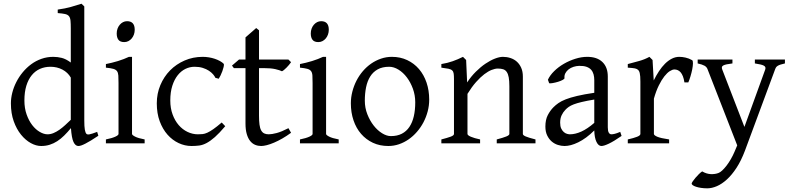

<svg xmlns="http://www.w3.org/2000/svg" viewBox="-20 -777 4286 1041"><path d="M513.2 -41Q490.7 -25.9 473.4 -15.4Q456.1 -4.9 443.1 1.7Q430.2 8.3 420.9 11.5Q411.6 14.6 404.8 14.6Q388.7 14.6 378.4 -7.3Q368.2 -29.3 364.7 -82.5Q346.2 -60.1 327.9 -42Q309.6 -23.9 290.3 -11.5Q271 1 249.5 7.8Q228 14.6 203.1 14.6Q175.8 14.6 147 -1.2Q118.2 -17.1 94 -46.9Q69.8 -76.7 54.4 -119.6Q39.1 -162.6 39.1 -216.8Q39.1 -244.6 46.6 -274.4Q54.2 -304.2 68.4 -332Q82.5 -359.9 103 -384.8Q123.5 -409.7 148.9 -428.5Q174.3 -447.3 204.6 -458Q234.9 -468.8 269 -468.8Q292 -468.8 314.7 -463.1Q337.4 -457.5 363.8 -438V-622.1Q363.8 -648.9 362.3 -664.8Q360.8 -680.7 354 -689.2Q347.2 -697.8 333 -700.9Q318.8 -704.1 293 -706.1V-725.1Q333 -730.5 364.7 -739.5Q396.5 -748.5 421.9 -756.8L437 -742.2V-124Q437 -106.9 437.7 -94.7Q438.5 -82.5 439.9 -74.2Q441.4 -65.9 443.4 -60.5Q445.3 -55.2 448.2 -51.8Q452.6 -46.4 465.1 -48.6Q477.5 -50.8 506.8 -62ZM363.8 -127.4V-356.4Q347.7 -384.3 318.4 -399.7Q289.1 -415 253.9 -415Q222.7 -415 196.8 -403.6Q170.9 -392.1 152.1 -369.1Q133.3 -346.2 122.8 -312Q112.3 -277.8 112.3 -231.9Q112.3 -190.4 124.3 -156.5Q136.2 -122.6 154.8 -98.6Q173.3 -74.7 195.6 -61.8Q217.8 -48.8 237.8 -48.8Q254.4 -48.8 270.5 -55.7Q286.6 -62.5 302.2 -73.5Q317.9 -84.5 333.3 -98.6Q348.6 -112.8 363.8 -127.4Z M554.2 0V-21Q587.4 -27.8 605 -35.9Q622.6 -43.9 622.6 -50.8V-327.1Q622.6 -352.1 621.6 -367.4Q620.6 -382.8 614.3 -391.4Q607.9 -399.9 594 -403.8Q580.1 -407.7 554.2 -410.2V-429.7Q569.3 -432.6 586.2 -436.8Q603 -440.9 619.6 -446Q636.2 -451.2 651.4 -457Q666.5 -462.9 679.2 -468.8H695.8V-50.8Q695.8 -44.9 712.2 -36.4Q728.5 -27.8 764.2 -21V0ZM710.4 -615.7Q710.4 -602.1 706.1 -589.8Q701.7 -577.6 694.1 -568.6Q686.5 -559.6 676.3 -554.2Q666 -548.8 653.8 -548.8Q631.8 -548.8 622.3 -561Q612.8 -573.2 612.8 -595.7Q612.8 -609.4 617.2 -621.6Q621.6 -633.8 629.4 -642.8Q637.2 -651.9 647.2 -657Q657.2 -662.1 668.9 -662.1Q710.4 -662.1 710.4 -615.7Z M1201.2 -92.8Q1169.4 -55.2 1145.3 -33.9Q1121.1 -12.7 1100.6 -1.7Q1080.1 9.3 1060.5 12Q1041 14.6 1018.1 14.6Q982.4 14.6 948.5 -1.2Q914.6 -17.1 888.2 -46.9Q861.8 -76.7 845.9 -119.6Q830.1 -162.6 830.1 -216.8Q830.1 -269.5 849.4 -315.4Q868.7 -361.3 902.1 -395.3Q935.5 -429.2 981 -449Q1026.4 -468.8 1079.1 -468.8Q1095.2 -468.8 1112.1 -466.1Q1128.9 -463.4 1144.3 -458.3Q1159.7 -453.1 1172.6 -446Q1185.5 -439 1193.8 -430.2Q1194.8 -424.3 1192.4 -413.6Q1189.9 -402.8 1185.5 -390.9Q1181.2 -378.9 1175.8 -367.9Q1170.4 -356.9 1166 -350.1L1147.9 -355Q1144 -363.8 1135.3 -374Q1126.5 -384.3 1112.5 -393.6Q1098.6 -402.8 1079.3 -408.9Q1060.1 -415 1035.2 -415Q1009.3 -415 985.6 -403.6Q961.9 -392.1 943.6 -369.1Q925.3 -346.2 914.3 -312Q903.3 -277.8 903.3 -231.9Q903.3 -190.4 915.8 -156.5Q928.2 -122.6 949 -98.6Q969.7 -74.7 996.8 -61.8Q1023.9 -48.8 1053.2 -48.8Q1066.9 -48.8 1078.6 -50Q1090.3 -51.3 1104.2 -57.6Q1118.2 -64 1136.5 -76.7Q1154.8 -89.4 1182.1 -112.8Z M1558.1 -57.1Q1534.2 -39.6 1510.7 -26.1Q1487.3 -12.7 1466.1 -3.7Q1444.8 5.4 1426.8 10Q1408.7 14.6 1396 14.6Q1378.9 14.6 1363.5 8.3Q1348.1 2 1336.4 -12.5Q1324.7 -26.9 1317.9 -50.3Q1311 -73.7 1311 -107.9V-407.7H1248L1237.8 -421.4L1275.9 -454.1H1311V-574.2L1369.1 -625L1384.3 -612.8V-454.1H1543.9L1558.1 -439.9Q1553.7 -433.1 1547.1 -425.3Q1540.5 -417.5 1533.7 -410.6Q1526.9 -403.8 1520.3 -398.2Q1513.7 -392.6 1508.8 -390.6Q1497.1 -396.5 1473.1 -402.1Q1449.2 -407.7 1409.7 -407.7H1384.3V-149.9Q1384.3 -120.6 1387 -101.1Q1389.6 -81.5 1396 -70.1Q1402.3 -58.6 1412.4 -53.7Q1422.4 -48.8 1437 -48.8Q1454.1 -48.8 1480 -55.7Q1505.9 -62.5 1543.9 -82Z M1606.4 0V-21Q1639.6 -27.8 1657.2 -35.9Q1674.8 -43.9 1674.8 -50.8V-327.1Q1674.8 -352.1 1673.8 -367.4Q1672.9 -382.8 1666.5 -391.4Q1660.2 -399.9 1646.2 -403.8Q1632.3 -407.7 1606.4 -410.2V-429.7Q1621.6 -432.6 1638.4 -436.8Q1655.3 -440.9 1671.9 -446Q1688.5 -451.2 1703.6 -457Q1718.8 -462.9 1731.4 -468.8H1748V-50.8Q1748 -44.9 1764.4 -36.4Q1780.8 -27.8 1816.4 -21V0ZM1762.7 -615.7Q1762.7 -602.1 1758.3 -589.8Q1753.9 -577.6 1746.3 -568.6Q1738.8 -559.6 1728.5 -554.2Q1718.3 -548.8 1706.1 -548.8Q1684.1 -548.8 1674.6 -561Q1665 -573.2 1665 -595.7Q1665 -609.4 1669.4 -621.6Q1673.8 -633.8 1681.6 -642.8Q1689.5 -651.9 1699.5 -657Q1709.5 -662.1 1721.2 -662.1Q1762.7 -662.1 1762.7 -615.7Z M2231.4 -222.2Q2231.4 -260.7 2218.8 -295.7Q2206.1 -330.6 2186 -357.2Q2166 -383.8 2140.6 -399.4Q2115.2 -415 2090.3 -415Q2053.2 -415 2027.8 -400.9Q2002.4 -386.7 1987.1 -362.1Q1971.7 -337.4 1964.8 -303.7Q1958 -270 1958 -231Q1958 -192.4 1971.7 -157.5Q1985.4 -122.6 2006.1 -96.2Q2026.9 -69.8 2051.8 -54.4Q2076.7 -39.1 2099.1 -39.1Q2133.8 -39.1 2158.7 -52Q2183.6 -64.9 2199.7 -88.9Q2215.8 -112.8 2223.6 -146.5Q2231.4 -180.2 2231.4 -222.2ZM2307.1 -236.8Q2307.1 -204.1 2298.8 -172.9Q2290.5 -141.6 2275.9 -113.8Q2261.2 -85.9 2240.7 -62.3Q2220.2 -38.6 2195.6 -21.5Q2170.9 -4.4 2143.1 5.1Q2115.2 14.6 2085.4 14.6Q2039.1 14.6 2001.7 -2.9Q1964.4 -20.5 1937.7 -51.3Q1911.1 -82 1896.7 -124.5Q1882.3 -167 1882.3 -216.8Q1882.3 -249 1890.4 -280.3Q1898.4 -311.5 1912.8 -339.6Q1927.2 -367.7 1947.5 -391.4Q1967.8 -415 1992.4 -432.1Q2017.1 -449.2 2045.7 -459Q2074.2 -468.8 2104.5 -468.8Q2150.4 -468.8 2187.7 -451.2Q2225.1 -433.6 2251.7 -402.6Q2278.3 -371.6 2292.7 -329.1Q2307.1 -286.6 2307.1 -236.8Z M2673.3 0V-21Q2708.5 -30.3 2725.1 -37.1Q2741.7 -43.9 2741.7 -50.8V-309.1Q2741.7 -338.9 2738.3 -357.4Q2734.9 -376 2727.5 -386.7Q2720.2 -397.5 2708.3 -401.4Q2696.3 -405.3 2679.2 -405.3Q2664.1 -405.3 2645.5 -397.9Q2627 -390.6 2605.7 -374.5Q2584.5 -358.4 2561.3 -332.3Q2538.1 -306.2 2514.6 -268.1V-50.8Q2514.6 -43.5 2533 -35.6Q2551.3 -27.8 2583 -21V0H2373V-21Q2405.3 -29.3 2423.3 -35.9Q2441.4 -42.5 2441.4 -50.8V-347.2Q2441.4 -366.2 2439.9 -377.4Q2438.5 -388.7 2431.9 -395Q2425.3 -401.4 2411.6 -404.3Q2397.9 -407.2 2373 -410.2V-429.7Q2406.2 -435.1 2434.6 -445.1Q2462.9 -455.1 2490.2 -468.8L2507.3 -451.7L2512.7 -330.1Q2534.2 -362.8 2560.1 -388.4Q2585.9 -414.1 2612.3 -431.9Q2638.7 -449.7 2663.3 -459.2Q2688 -468.8 2707 -468.8Q2728 -468.8 2747.6 -462.4Q2767.1 -456.1 2782 -442.9Q2796.9 -429.7 2805.9 -409.4Q2814.9 -389.2 2814.9 -361.8V-50.8Q2814.9 -43.9 2829.8 -37.4Q2844.7 -30.8 2883.3 -21V0Z M3069.8 -48.8Q3099.1 -48.8 3132.1 -63.7Q3165 -78.6 3202.1 -110.8V-237.3Q3161.1 -230.5 3134.5 -224.1Q3107.9 -217.8 3090.8 -211.2Q3073.7 -204.6 3063.5 -197.3Q3053.2 -189.9 3045.4 -181.6Q3032.7 -168.5 3024.9 -151.6Q3017.1 -134.8 3017.1 -111.8Q3017.1 -92.3 3022.9 -80.1Q3028.8 -67.9 3037.1 -60.8Q3045.4 -53.7 3054.4 -51.3Q3063.5 -48.8 3069.8 -48.8ZM3350.1 -40Q3308.6 -11.2 3281.5 1.7Q3254.4 14.6 3240.7 14.6Q3224.6 14.6 3213.9 -7.8Q3203.1 -30.3 3202.1 -69.8Q3180.2 -47.9 3158.2 -31.7Q3136.2 -15.6 3115.2 -5.4Q3094.2 4.9 3075.4 9.8Q3056.6 14.6 3041 14.6Q3023.4 14.6 3004.9 8.8Q2986.3 2.9 2971.4 -9.8Q2956.5 -22.5 2946.8 -42.5Q2937 -62.5 2937 -90.8Q2937 -127.9 2950 -152.8Q2962.9 -177.7 2981 -195.8Q2992.7 -207.5 3007.6 -218Q3022.5 -228.5 3047.1 -238.3Q3071.8 -248 3108.9 -256.8Q3146 -265.6 3202.1 -273.9V-342.8Q3202.1 -359.4 3198.2 -373.8Q3194.3 -388.2 3185.1 -398.7Q3175.8 -409.2 3159.9 -414.8Q3144 -420.4 3120.1 -419.9Q3104.5 -419.4 3089.4 -414.6Q3074.2 -409.7 3063 -400.9Q3051.8 -392.1 3045.4 -380.1Q3039.1 -368.2 3040.5 -353.5Q3041 -349.1 3030.5 -343.5Q3020 -337.9 3005.6 -333.5Q2991.2 -329.1 2977.3 -326.7Q2963.4 -324.2 2957.5 -325.7L2950.7 -344.7Q2961.9 -369.1 2984.9 -391.6Q3007.8 -414.1 3037.4 -431.2Q3066.9 -448.2 3099.9 -458.5Q3132.8 -468.8 3163.6 -468.8Q3217.3 -468.8 3246.3 -440.7Q3275.4 -412.6 3275.4 -362.3V-86.9Q3275.4 -66.4 3280.8 -57.6Q3286.1 -48.8 3294.9 -48.8Q3301.8 -48.8 3312.5 -51.3Q3323.2 -53.7 3342.8 -62Z M3732.9 -450.7Q3737.3 -447.8 3737.1 -433.6Q3736.8 -419.4 3733.2 -400.9Q3729.5 -382.3 3723.6 -362.8Q3717.8 -343.3 3711.9 -330.1H3690.9Q3688 -349.6 3682.6 -363.3Q3677.2 -377 3670.2 -385Q3663.1 -393.1 3654.5 -396.7Q3646 -400.4 3636.7 -400.4Q3626 -400.4 3611.6 -391.4Q3597.2 -382.3 3582 -363Q3566.9 -343.8 3552 -313.7Q3537.1 -283.7 3525.4 -242.2V-50.8Q3525.4 -43.5 3543.7 -35.6Q3562 -27.8 3607.9 -21V0H3383.8V-21Q3416 -28.3 3434.1 -35.4Q3452.1 -42.5 3452.1 -50.8V-335Q3452.1 -351.1 3451.2 -362.1Q3450.2 -373 3448.7 -379.9Q3447.3 -386.7 3445.1 -390.6Q3442.9 -394.5 3440.9 -397Q3437.5 -400.4 3433.3 -402.6Q3429.2 -404.8 3422.6 -406.2Q3416 -407.7 3406.7 -408.4Q3397.5 -409.2 3383.8 -410.2V-429.7Q3415.5 -438 3446 -446.5Q3476.6 -455.1 3501 -468.8L3518.1 -451.7L3524.4 -340.8Q3537.6 -367.7 3553 -391.1Q3568.4 -414.6 3585.9 -431.9Q3603.5 -449.2 3622.8 -459Q3642.1 -468.8 3663.1 -468.8Q3678.7 -468.8 3696.8 -464.8Q3714.8 -460.9 3732.9 -450.7Z M4235.8 -433.1Q4221.2 -429.7 4211.9 -426.8Q4202.6 -423.8 4196.8 -420.2Q4190.9 -416.5 4187.7 -411.9Q4184.6 -407.2 4182.1 -399.9L4019 40Q3998.5 94.2 3973.4 132.8Q3948.2 171.4 3921.1 196Q3894 220.7 3866.7 232.4Q3839.4 244.1 3814.9 244.1Q3796.4 244.1 3780.8 241.7Q3765.1 239.3 3753.9 235.6Q3742.7 231.9 3736.3 227.3Q3730 222.7 3730 218.3Q3730 215.3 3735.8 206.5Q3741.7 197.8 3750.5 187.3Q3759.3 176.8 3769.3 167Q3779.3 157.2 3787.1 152.3Q3810.5 166 3833.7 167Q3856.9 168 3875 161.1Q3883.8 158.2 3895.5 147.5Q3907.2 136.7 3919.2 121.1Q3931.2 105.5 3942.6 85.7Q3954.1 65.9 3962.9 44.9L3977.1 11.2L3816.9 -399.9Q3812.5 -413.6 3799.8 -420.7Q3787.1 -427.7 3762.7 -433.1V-454.1H3951.2V-433.1Q3932.1 -430.7 3920.2 -428.2Q3908.2 -425.8 3901.6 -422.1Q3895 -418.5 3894 -413.1Q3893.1 -407.7 3896 -399.9L4016.1 -88.9L4128.9 -399.9Q4131.3 -407.2 4129.6 -412.4Q4127.9 -417.5 4121.3 -421.1Q4114.7 -424.8 4102.8 -427.5Q4090.8 -430.2 4072.8 -433.1V-454.1H4235.8Z"/></svg>

Font: Gentium Plus CyrE
Style: Regular
Weight: 400
Designer: J. Victor Gaultney, Annie Olsen, Iska Routamaa, Becca Hirsbrunner
Foundry: SIL International
Version: Version 5.000